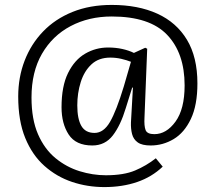

<svg xmlns="http://www.w3.org/2000/svg" viewBox="-20 -583 876 780"><path d="M404 177Q335 177 272.5 156Q210 135 160.5 91Q111 47 82.5 -22.5Q54 -92 54 -191Q54 -269 80 -336.5Q106 -404 155 -455Q204 -506 274.5 -534.5Q345 -563 434 -563Q541 -563 619 -527.5Q697 -492 739.5 -421.5Q782 -351 782 -244Q782 -156 755.5 -100Q729 -44 685.5 -18Q642 8 592 8Q557 8 539.5 -4.5Q522 -17 516.5 -38.5Q511 -60 512 -86L520 -227H517L491 -144Q470 -74 438.5 -33Q407 8 355 8Q288 8 259 -36.5Q230 -81 230 -147Q230 -233 256.5 -286.5Q283 -340 326 -365Q369 -390 419 -390Q450 -390 477 -384Q504 -378 524 -368L570 -389L578 -385L567 -106Q565 -71 571.5 -54.5Q578 -38 607 -38Q656 -38 693 -89Q730 -140 730 -236Q730 -367 659 -441.5Q588 -516 434 -516Q341 -516 267 -477Q193 -438 150.5 -364.5Q108 -291 108 -187Q108 -98 134.5 -37.5Q161 23 205.5 59.5Q250 96 303.5 112.5Q357 129 410 129Q483 129 529 109.5Q575 90 613 60L641 94Q597 136 537 156.5Q477 177 404 177ZM364 -43Q401 -43 427 -88Q453 -133 483 -232L512 -332Q494 -339 472.5 -344Q451 -349 428 -349Q381 -349 351.5 -321.5Q322 -294 308 -249.5Q294 -205 294 -155Q294 -100 310.5 -71.5Q327 -43 364 -43Z"/></svg>

Font: Literata 12pt Light
Style: Regular
Weight: 300
Designer: Latin by Veronika Burian and Jose Scaglione. Greek by Irene Vlachou. Cyrillic by Vera Evstafieva.
Foundry: TypeTogether
Version: Version 3.002